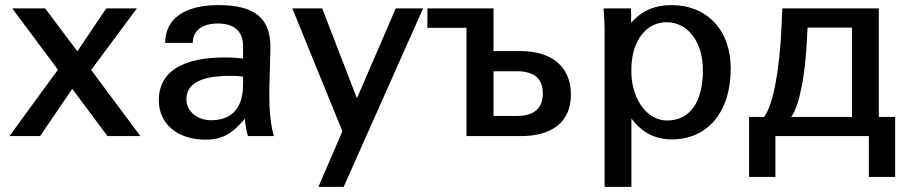

<svg xmlns="http://www.w3.org/2000/svg" viewBox="-20 -533 3543 752"><path d="M516 -500H396L283 -332L157 -500H28L207 -260L17 0H137L263 -185L401 0H530L337 -259Z M932 -202C932 -111 889 -62 806 -62C752 -62 710 -98 710 -144C710 -210 775 -236 882 -236C901 -236 914 -235 932 -233ZM602 -140C602 -48 675 14 785 14C848 14 888 -7 939 -68C941 -47 943 -29 951 0H1053C1043 -30 1033 -91 1035 -189L1039 -337C1043 -462 979 -513 835 -513C702 -513 627 -459 627 -365H735C735 -413 772 -441 833 -441C898 -441 932 -410 932 -352V-304C911 -306 887 -308 865 -308C698 -309 602 -254 602 -140Z M1242 -500H1125L1321 -19L1227 199H1326L1637 -500H1530L1378 -148Z M2004 -254C2071 -254 2106 -226 2106 -167C2106 -106 2069 -79 2005 -79H1913V-254ZM1807 -424V0H2020C2139 0 2216 -52 2216 -163C2216 -275 2137 -333 2018 -333H1913V-500H1654V-424Z M2453 -272C2457 -376 2512 -446 2591 -446C2671 -446 2733 -373 2733 -258C2733 -130 2680 -61 2593 -61C2517 -61 2458 -138 2453 -242ZM2453 -69C2494 -14 2546 13 2611 13C2749 13 2842 -91 2842 -265C2842 -417 2747 -513 2610 -513C2545 -513 2492 -491 2452 -443C2452 -463 2452 -488 2451 -500H2344C2346 -470 2348 -444 2348 -414V199H2453Z M3079 -75C3110 -118 3134 -232 3141 -386L3143 -425H3317V-75ZM2914 160H3017V0H3383V160H3486V-75H3422V-500H3044L3041 -429C3033 -251 3007 -121 2973 -75H2914Z"/></svg>

Font: Perun Medium
Style: Regular
Weight: 500
Foundry: Copyright (c) Stefan Peev, Context Ltd, 2016
Version: Version 1.089